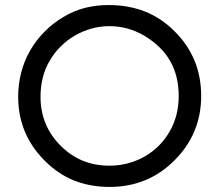

<svg xmlns="http://www.w3.org/2000/svg" viewBox="-20 -735 876 768"><path d="M784.7 -351.1Q784.7 -200.2 677.7 -93.3Q571.8 12.7 418.5 12.7Q341.8 12.7 277.6 -12.5Q213.4 -37.6 159.2 -91.8Q52.7 -198.2 52.7 -347.7Q52.7 -398.4 64.9 -445.3Q77.1 -492.2 100.6 -533Q124 -573.7 157.7 -607.9Q191.4 -642.1 233.4 -667Q275.4 -692.4 320.3 -703.6Q365.2 -714.8 414.6 -714.8Q493.7 -714.8 559.1 -689.2Q624.5 -663.6 677.7 -610.4Q784.7 -504.9 784.7 -351.1ZM694.8 -351.1Q694.8 -430.7 660.9 -490.5Q627 -550.3 556.2 -592.8Q522 -612.3 488 -621.3Q454.1 -630.4 417.5 -630.4Q380.9 -630.4 345.7 -620.6Q310.5 -610.8 279.5 -592.8Q248.5 -574.7 222.7 -549.1Q196.8 -523.4 178.2 -491.2Q142.1 -429.2 142.1 -347.7Q142.1 -232.4 222.7 -151.9Q263.7 -111.3 312 -91.8Q360.4 -72.3 417.5 -72.3Q455.6 -72.3 491 -81.5Q526.4 -90.8 557.6 -108.4Q588.9 -126 614.7 -151.6Q640.6 -177.2 659.2 -210Q694.8 -272.5 694.8 -351.1Z"/></svg>

Font: Kawthoolei
Style: Bold
Weight: 700
Designer: Moe Zed
Foundry: Moe Zed
Version: Version 1.000;July 10, 2024;FontCreator 14.0.0.2901 32-bit